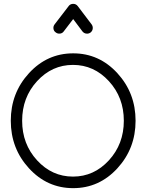

<svg xmlns="http://www.w3.org/2000/svg" viewBox="-20 -945 777 997"><path d="M337 -914 336 -913Q345 -925 360 -925Q375 -925 384 -913L456 -818Q463 -808 461.5 -796Q460 -784 450 -776Q440 -769 428 -770.5Q416 -772 408 -782L360 -846L311 -782Q304 -772 291.5 -770.5Q279 -769 269 -777Q259 -784 257.5 -796.5Q256 -809 264 -819ZM130.5 -565Q225 -668 360 -668Q495 -668 589.5 -565Q684 -462 684 -318Q684 -174 589.5 -71Q495 32 360 32Q225 32 130.5 -71Q36 -174 36 -318Q36 -462 130.5 -565ZM172.5 -523.5Q95 -439 95 -318Q95 -197 172.5 -112.5Q250 -28 359 -28Q468 -28 545.5 -112.5Q623 -197 623 -318Q623 -439 545.5 -523.5Q468 -608 359 -608Q250 -608 172.5 -523.5Z"/></svg>

Font: Beon
Style: Medium
Weight: 500
Designer: BSozoo
Foundry: BSozoo
Version: Version 001.000